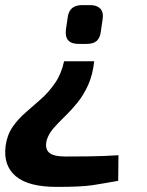

<svg xmlns="http://www.w3.org/2000/svg" viewBox="-40 -529 575 752"><path d="M329 -289Q323 -235 305 -195.5Q287 -156 262.5 -126Q238 -96 213 -72Q188 -48 169 -26Q150 -4 143 20Q135 52 151.5 68Q168 84 217 84Q269 84 303 83.5Q337 83 364.5 82Q392 81 424 79L423 179Q394 184 370 188.5Q346 193 321 196.5Q296 200 263 201.5Q230 203 182 203Q71 203 21.5 161Q-28 119 -18 42Q-12 -1 9.5 -32Q31 -63 60.5 -88.5Q90 -114 120.5 -141Q151 -168 175.5 -203.5Q200 -239 211 -289ZM313 -509Q339 -509 352.5 -495.5Q366 -482 362 -454L355 -406Q352 -381 339 -369Q326 -357 299 -357H268Q212 -357 218 -412L225 -460Q231 -509 281 -509Z"/></svg>

Font: Exo 2
Style: Bold Italic
Weight: 700
Italic angle: -8°
Designer: Natanael Gama
Foundry: Natanael Gama
Version: Version 2.010